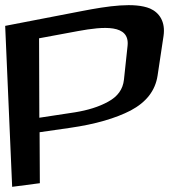

<svg xmlns="http://www.w3.org/2000/svg" viewBox="-75 -688 665 742"><path d="M557 -549C565 -604 541 -639 505 -655C445 -680 343 -665 240 -645L-55 -588L-28 34L79 20L78 -177L196 -194C294 -208 372 -231 430 -261C490 -293 525 -337 534 -396ZM418 -511 404 -380C400 -343 380 -315 343 -295C307 -275 264 -262 215 -254L77 -233L76 -540L227 -568C325 -586 427 -595 418 -511Z"/></svg>

Font: Gamestation Warped
Style: Regular
Weight: 400
Designer: Jonas Hecksher
Foundry: Jonas Hecksher, Playtypeª, e-types AS
Version: Version 1.003